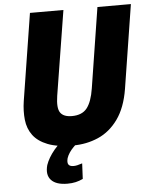

<svg xmlns="http://www.w3.org/2000/svg" viewBox="-60 -754 791 1012"><g transform="rotate(-5 335.5 -248.0)"><path d="M302 11Q220 11 169 -9Q118 -29 92 -64Q66 -99 61 -146Q56 -193 64 -245L137 -705H314L242 -257Q232 -193 249 -168.5Q266 -144 310 -144Q364 -144 390 -177Q416 -210 427 -280L494 -705H671L601 -262Q585 -164 541.5 -103.5Q498 -43 436 -16Q374 11 302 11ZM256 209Q196 209 170 181Q144 153 158 102Q171 64 203.5 24.5Q236 -15 285 -45L324 0Q315 9 303.5 20.5Q292 32 282.5 46Q273 60 268 75Q262 98 269 108.5Q276 119 296 119Q305 119 316 116.5Q327 114 342 109L338 191Q319 200 299.5 204.5Q280 209 256 209Z"/></g></svg>

Font: Nunito Sans 7pt Condensed Black
Style: Italic
Weight: 900
Width: 3
Italic angle: -9°
Designer: Vernon Adams
Foundry: Vernon Adams
Version: Version 3.101;gftools[0.9.27]